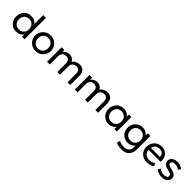

<svg xmlns="http://www.w3.org/2000/svg" viewBox="433 -2530 4566 4566"><g transform="rotate(45 2716.0 -247.5)"><path d="M282.5 15Q210 15 154.2 -19.5Q98.5 -54 67.2 -112.8Q36 -171.5 36 -245Q36 -299 54 -346Q72 -393 104.8 -428.8Q137.5 -464.5 183 -484.8Q228.5 -505 283.5 -505Q354 -505 404.2 -476.5Q454.5 -448 487 -400L468.5 -379.5V-720H560.5V0H476V-115L489.5 -94Q461 -47 411.2 -16Q361.5 15 282.5 15ZM299 -68Q348.5 -68 386.8 -89.8Q425 -111.5 447 -151.2Q469 -191 469 -245Q469 -299.5 447.2 -339.2Q425.5 -379 387 -400.5Q348.5 -422 299 -422Q249.5 -422 211.2 -400.5Q173 -379 151.2 -339.2Q129.5 -299.5 129.5 -245Q129.5 -191 151.2 -151.2Q173 -111.5 211.5 -89.8Q250 -68 299 -68Z M939 15Q863 15 803.5 -20.5Q744 -56 710 -115Q676 -174 676 -245Q676 -297.5 695.5 -344.5Q715 -391.5 750.5 -427.8Q786 -464 834 -484.5Q882 -505 939 -505Q1015.5 -505 1075 -469.5Q1134.5 -434 1168.5 -375Q1202.5 -316 1202.5 -245Q1202.5 -192.5 1183 -145.5Q1163.5 -98.5 1128 -62.5Q1092.5 -26.5 1044.5 -5.8Q996.5 15 939 15ZM939 -68Q988.5 -68 1026.8 -89.8Q1065 -111.5 1087 -151.2Q1109 -191 1109 -245Q1109 -299.5 1087.2 -339.2Q1065.5 -379 1027 -400.5Q988.5 -422 939 -422Q889.5 -422 851.2 -400.5Q813 -379 791.2 -339.2Q769.5 -299.5 769.5 -245Q769.5 -191 791.2 -151.2Q813 -111.5 851.5 -89.8Q890 -68 939 -68Z M1318 0V-490H1410V-420.5Q1430.5 -450.5 1456.8 -469Q1483 -487.5 1512.2 -496.2Q1541.5 -505 1571.5 -505Q1633.5 -505 1673.8 -478Q1714 -451 1731 -410Q1770 -466 1818.5 -485.5Q1867 -505 1914 -505Q1981 -505 2021.5 -478.2Q2062 -451.5 2080.2 -410Q2098.5 -368.5 2098.5 -325V0H2006.5V-298Q2006.5 -352.5 1976.5 -386Q1946.5 -419.5 1888.5 -419.5Q1850.5 -419.5 1820 -402.8Q1789.5 -386 1771.8 -356Q1754 -326 1754 -287V0H1662V-298Q1662 -352.5 1632.2 -386Q1602.5 -419.5 1544 -419.5Q1506.5 -419.5 1476 -402.8Q1445.5 -386 1427.8 -356Q1410 -326 1410 -287V0Z M2252.5 0V-490H2344.5V-420.5Q2365 -450.5 2391.2 -469Q2417.5 -487.5 2446.8 -496.2Q2476 -505 2506 -505Q2568 -505 2608.2 -478Q2648.5 -451 2665.5 -410Q2704.5 -466 2753 -485.5Q2801.5 -505 2848.5 -505Q2915.5 -505 2956 -478.2Q2996.5 -451.5 3014.8 -410Q3033 -368.5 3033 -325V0H2941V-298Q2941 -352.5 2911 -386Q2881 -419.5 2823 -419.5Q2785 -419.5 2754.5 -402.8Q2724 -386 2706.2 -356Q2688.5 -326 2688.5 -287V0H2596.5V-298Q2596.5 -352.5 2566.8 -386Q2537 -419.5 2478.5 -419.5Q2441 -419.5 2410.5 -402.8Q2380 -386 2362.2 -356Q2344.5 -326 2344.5 -287V0Z M3395.5 15Q3321.5 15 3264.5 -19.5Q3207.5 -54 3175.5 -112.8Q3143.5 -171.5 3143.5 -245Q3143.5 -300 3162 -347.5Q3180.5 -395 3214 -430.2Q3247.5 -465.5 3293.8 -485.2Q3340 -505 3395.5 -505Q3469.5 -505 3518.5 -474Q3567.5 -443 3595 -395L3581.5 -375V-490H3665.5V0H3581.5V-115L3595 -95.5Q3567.5 -47.5 3518.5 -16.2Q3469.5 15 3395.5 15ZM3405.5 -68Q3454.5 -68 3492.5 -89.8Q3530.5 -111.5 3552.2 -151.2Q3574 -191 3574 -245Q3574 -299.5 3552.2 -339.2Q3530.5 -379 3492.5 -400.5Q3454.5 -422 3405.5 -422Q3356.5 -422 3318.5 -400.5Q3280.5 -379 3258.5 -339.2Q3236.5 -299.5 3236.5 -245Q3236.5 -191 3258.5 -151.2Q3280.5 -111.5 3318.5 -89.8Q3356.5 -68 3405.5 -68Z M4037 225Q3989.5 225 3941.5 215.5Q3893.5 206 3850 184.5L3874.5 106Q3914 124.5 3954.5 133.5Q3995 142.5 4034 142.5Q4122.5 142.5 4169.2 99Q4216 55.5 4216 -15.5V-122L4229 -102.5Q4202 -54 4153.5 -23.2Q4105 7.5 4031.5 7.5Q3956.5 7.5 3900 -26.8Q3843.5 -61 3812 -119Q3780.5 -177 3780.5 -249Q3780.5 -302.5 3798.5 -349Q3816.5 -395.5 3849.8 -430.8Q3883 -466 3929 -485.5Q3975 -505 4031.5 -505Q4105 -505 4153.5 -474.5Q4202 -444 4229 -395.5L4216 -375.5V-490.5H4302.5V-38.5Q4302.5 85.5 4235.8 155.2Q4169 225 4037 225ZM4042.5 -74.5Q4091.5 -74.5 4129.8 -96Q4168 -117.5 4189.5 -156.5Q4211 -195.5 4211 -249Q4211 -302 4189.5 -341.2Q4168 -380.5 4129.8 -402Q4091.5 -423.5 4042.5 -423.5Q3993 -423.5 3955 -402Q3917 -380.5 3895.2 -341.2Q3873.5 -302 3873.5 -249Q3873.5 -195.5 3895.2 -156.5Q3917 -117.5 3955 -96Q3993 -74.5 4042.5 -74.5Z M4682 15Q4604 15 4544.5 -17.5Q4485 -50 4451.5 -108.2Q4418 -166.5 4418 -244Q4418 -300 4437.2 -348Q4456.5 -396 4491.2 -431Q4526 -466 4572.8 -485.5Q4619.5 -505 4674.5 -505Q4734 -505 4780.8 -484Q4827.5 -463 4858.2 -425.2Q4889 -387.5 4902.5 -336.8Q4916 -286 4908 -226.5H4509Q4507.5 -177.5 4529 -140.8Q4550.5 -104 4591.2 -83.5Q4632 -63 4688 -63Q4729 -63 4768 -76Q4807 -89 4837 -114.5L4876 -46Q4852 -26.5 4819.2 -12.8Q4786.5 1 4751 8Q4715.5 15 4682 15ZM4514 -298H4816Q4814 -360 4777.5 -394.8Q4741 -429.5 4673 -429.5Q4607 -429.5 4564 -394.8Q4521 -360 4514 -298Z M5185 14.5Q5127 14.5 5075.2 -2.8Q5023.5 -20 4989 -49L5027 -118.5Q5059.5 -91.5 5101.2 -76.2Q5143 -61 5185 -61Q5237 -61 5266 -79.8Q5295 -98.5 5295 -133Q5295 -165 5270 -180.5Q5245 -196 5177 -212.5Q5087 -233 5046.2 -267.5Q5005.5 -302 5005.5 -362.5Q5005.5 -405.5 5029.5 -438.8Q5053.5 -472 5095.2 -491Q5137 -510 5191.5 -510Q5245.5 -510 5292.2 -494.8Q5339 -479.5 5373.5 -450.5L5338 -380.5Q5320.5 -397 5296.8 -409Q5273 -421 5246 -427.8Q5219 -434.5 5192 -434.5Q5147.5 -434.5 5119.2 -416.5Q5091 -398.5 5091 -366.5Q5091 -333 5118.2 -317.5Q5145.5 -302 5209 -287Q5301 -266.5 5341 -232.2Q5381 -198 5381 -138Q5381 -91.5 5356.5 -57.2Q5332 -23 5288 -4.2Q5244 14.5 5185 14.5Z"/></g></svg>

Font: Geologica Cursive Light
Style: Regular
Weight: 300
Designer: Sindre Bremnes, Frode Helland
Foundry: Monokrom Skriftforlag AS
Version: Version 1.010;gftools[0.9.28]